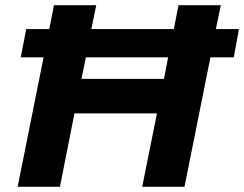

<svg xmlns="http://www.w3.org/2000/svg" viewBox="-20 -720 941 740"><path d="M668 -700H831L812 -608H901L881 -499H791L691 0H528L585 -283H267L211 0H48L148 -499H60L81 -608H170L188 -700H351L332 -608H650ZM294 -416H612L628 -499H311Z"/></svg>

Font: Montserrat
Style: Bold Italic
Weight: 700
Italic angle: -11.3°
Designer: Julieta Ulanovsky
Foundry: Julieta Ulanovsky
Version: Version 9.000; ttfautohint (v1.8.4.7-5d5b)